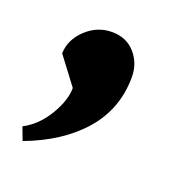

<svg xmlns="http://www.w3.org/2000/svg" viewBox="-66 -201 392 404"><g transform="rotate(20 130.5 1.0)"><path d="M12 112Q43 96 63.5 62Q84 28 84 0L38 -61Q39 -92 64 -115.5Q89 -139 122 -139Q154 -139 173.5 -117Q193 -95 193 -64Q193 7 148 59Q103 111 23 141Z"/></g></svg>

Font: Lemonada Light
Style: Regular
Weight: 300
Designer: Mohamed Gaber (Arabic) Eduardo Tunni (Latin)
Foundry: Kief Type Foundry
Version: Version 3.006